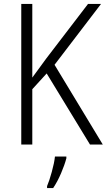

<svg xmlns="http://www.w3.org/2000/svg" viewBox="-20 -734 542 975"><path d="M502 0 257 -405 493 -714H427L215 -437Q193 -407 175.5 -383Q158 -359 144 -340V-714H88V0H144V-281L217 -361L437 0ZM317 61H259Q256 92 243 139Q230 186 219 211V221H250Q272 188 290 146Q308 104 317 70Z"/></svg>

Font: Noto Sans UI SemiCondensed Light
Style: Regular
Weight: 300
Width: 4
Designer: Monotype Design Team
Foundry: Monotype Imaging Inc.
Version: Version 1.901